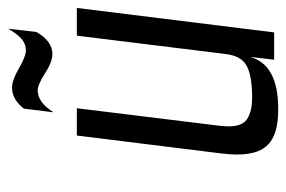

<svg xmlns="http://www.w3.org/2000/svg" viewBox="-136 -556 702 471"><g transform="rotate(-90 215.5 -321.0)"><path d="M183 10C256 10 298 -13 311 -59L304 0H371L431 -484H363L318 -119C315 -94 306 -77 290 -68C275 -59 248 -54 211 -54C194 -54 180 -56 169 -61C144 -70 137 -93 142 -134L185 -484H118L74 -129C61 -23 97 10 183 10ZM326 -609C317 -609 302 -615 283 -626C264 -637 248 -643 236 -643C216 -643 199 -633 184 -614L175 -541C191 -567 209 -580 229 -580C238 -580 252 -574 271 -562C289 -550 305 -544 318 -544C339 -544 357 -557 372 -583L380 -652C365 -628 352 -609 326 -609Z"/></g></svg>

Font: Gamestation Condensed
Style: Italic
Weight: 400
Width: 3
Designer: Jonas Hecksher
Foundry: Jonas Hecksher, Playtypeª, e-types AS
Version: Version 1.003